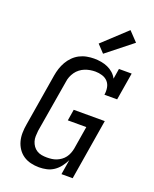

<svg xmlns="http://www.w3.org/2000/svg" viewBox="-178 -1084 955 1191"><g transform="rotate(20 300.0 -489.0)"><path d="M229 8Q201 8 174 1.5Q147 -5 125.5 -19.5Q104 -34 89 -56Q74 -78 67 -104Q60 -130 60.5 -158.5Q61 -187 66 -215L123 -560Q127 -584 134.5 -607Q142 -630 154.5 -652Q167 -674 185.5 -692.5Q204 -711 226.5 -722.5Q249 -734 273.5 -738.5Q298 -743 321 -743Q345 -743 368 -739Q391 -735 411.5 -726Q432 -717 449 -702Q466 -687 476 -667L487 -735H571L541 -554H457Q461 -577 457 -600.5Q453 -624 438.5 -640Q424 -656 401.5 -663Q379 -670 356 -670Q339 -670 321.5 -667Q304 -664 287.5 -657.5Q271 -651 256 -639.5Q241 -628 230.5 -613Q220 -598 213.5 -581.5Q207 -565 205 -548L147 -203Q145 -185 144.5 -167Q144 -149 149 -133Q154 -117 163.5 -103.5Q173 -90 187.5 -81Q202 -72 219 -69Q236 -66 254 -66Q270 -66 286 -68Q302 -70 317 -76Q332 -82 346 -92Q360 -102 370 -115.5Q380 -129 386 -144.5Q392 -160 395 -175L420 -327H298L310 -401H515L449 0H375L391 -98Q380 -75 363.5 -53.5Q347 -32 325.5 -17.5Q304 -3 279 2.5Q254 8 229 8ZM362 -790 315 -840 472 -986 531 -924Z"/></g></svg>

Font: Iosevka Slab Extended Oblique
Style: Regular
Weight: 400
Width: 7
Italic angle: -9°
Monospace: yes
Designer: Belleve Invis
Foundry: Belleve Invis
Version: Version 11.1.0; ttfautohint (v1.8.3)